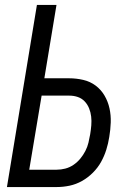

<svg xmlns="http://www.w3.org/2000/svg" viewBox="-20 -755 540 775"><path d="M8 0 129 -735H208L159 -439H259Q288 -439 316 -432.5Q344 -426 366 -409.5Q388 -393 402 -369Q416 -345 422 -317.5Q428 -290 427 -260.5Q426 -231 421 -202Q417 -176 409 -150.5Q401 -125 388 -101.5Q375 -78 355 -58Q335 -38 311 -24.5Q287 -11 261 -5.5Q235 0 209 0ZM98 -70H209Q226 -70 243.5 -74.5Q261 -79 276.5 -89.5Q292 -100 304 -114.5Q316 -129 324.5 -145.5Q333 -162 337 -179Q341 -196 344 -213Q347 -231 348.5 -249Q350 -267 348 -284.5Q346 -302 339.5 -318Q333 -334 321.5 -346Q310 -358 294 -363.5Q278 -369 260 -369H148Z"/></svg>

Font: Iosevka Oblique
Style: Regular
Weight: 400
Italic angle: -9°
Monospace: yes
Designer: Belleve Invis
Foundry: Belleve Invis
Version: Version 32.5.0; ttfautohint (v1.8.4)